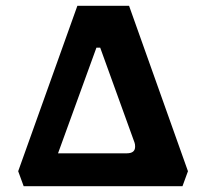

<svg xmlns="http://www.w3.org/2000/svg" viewBox="-20 -645 714 665"><path d="M631 -52 612 0H62L43 -52L248 -625H427ZM448 -137Q448 -146 446 -151L327 -480H314L181 -114H419Q448 -114 448 -137Z"/></svg>

Font: Changa SemiBold
Style: Regular
Weight: 600
Designer: Eduardo Rodriguez Tunni
Foundry: Eduardo Rodriguez Tunni
Version: Version 2.002; ttfautohint (v1.5) -l 8 -r 50 -G 150 -x 14 -H